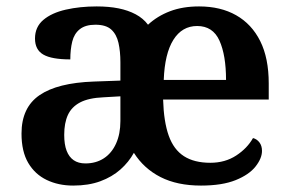

<svg xmlns="http://www.w3.org/2000/svg" viewBox="-20 -568 902 598"><path d="M208 10Q162 10 125.5 -7.5Q89 -25 68 -60.5Q47 -96 47 -152Q47 -233 103 -271.5Q159 -310 272 -314L355 -317V-374Q355 -408 349 -434.5Q343 -461 326.5 -476Q310 -491 277 -491Q246 -491 228.5 -477Q211 -463 205 -438.5Q199 -414 199 -383Q141 -383 115 -398Q89 -413 89 -448Q89 -484 115 -506Q141 -528 185 -538Q229 -548 281 -548Q319 -548 349 -542Q379 -536 402.5 -523.5Q426 -511 441 -491Q470 -518 509.5 -533Q549 -548 600 -548Q667 -548 715.5 -520.5Q764 -493 790.5 -440Q817 -387 817 -308V-258H488Q490 -189 505.5 -145.5Q521 -102 553 -81.5Q585 -61 635 -61Q681 -61 715.5 -83.5Q750 -106 768 -138Q780 -135 788 -124.5Q796 -114 796 -98Q796 -75 776 -49.5Q756 -24 714 -7Q672 10 606 10Q532 10 480 -16.5Q428 -43 397 -92Q381 -63 355 -40Q329 -17 292.5 -3.5Q256 10 208 10ZM246 -59Q279 -59 303.5 -75Q328 -91 341.5 -121Q355 -151 355 -191V-268L303 -265Q256 -263 229.5 -249Q203 -235 191.5 -210Q180 -185 180 -148Q180 -118 187.5 -98.5Q195 -79 209.5 -69Q224 -59 246 -59ZM684 -319Q684 -396 663.5 -441.5Q643 -487 594 -487Q547 -487 520 -444Q493 -401 490 -319Z"/></svg>

Font: Noto Serif Khmer SemiBold
Style: Regular
Weight: 600
Version: Version 2.003